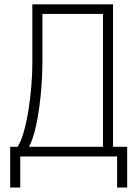

<svg xmlns="http://www.w3.org/2000/svg" viewBox="-20 -713 626 875"><path d="M26.4 141.6V-43.9H60.1Q76.7 -69.8 89.1 -114.7Q101.6 -159.7 110.1 -213.9Q118.7 -268.1 123 -323.2Q127.4 -378.4 127.4 -424.3V-693.4H495.1V-43.9H559.6V141.6H513.7V0H72.3V141.6ZM449.2 -43.9V-649.4H173.3V-427.2Q173.3 -382.3 169.7 -328.9Q166 -275.4 158.7 -221.7Q151.4 -168 139.9 -121.3Q128.4 -74.7 112.3 -43.9Z"/></svg>

Font: Cascadia Code NF ExtraLight
Style: Regular
Weight: 200
Monospace: yes
Designer: Aaron Bell
Foundry: Saja Typeworks
Version: Version 2404.023; ttfautohint (v1.8.4)